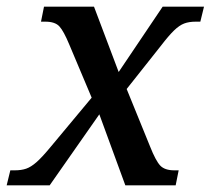

<svg xmlns="http://www.w3.org/2000/svg" viewBox="-53 -556 632 576"><path d="M-33 0 -22 -45H-9Q11 -45 25.5 -50Q40 -55 56.5 -69.5Q73 -84 97 -113L222 -263L155 -422Q138 -463 125 -477Q112 -491 83 -491H70L79 -536H229L303 -340L435 -536H559L548 -491H534Q514 -491 499.5 -485.5Q485 -480 469 -464.5Q453 -449 430 -419L327 -289L397 -117Q414 -74 427.5 -59.5Q441 -45 470 -45H483L474 0H323L245 -213L96 0Z"/></svg>

Font: Noto Serif Medium
Style: Italic
Weight: 500
Italic angle: -12°
Designer: Monotype Design Team
Foundry: Monotype Imaging Inc.
Version: Version 2.014; ttfautohint (v1.8.4.7-5d5b)